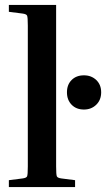

<svg xmlns="http://www.w3.org/2000/svg" viewBox="-20 -760 431 780"><path d="M16 -712V-740H208V-84Q208 -50 211 -43.5Q214 -37 230 -35L285 -28V0H16V-28L71 -35Q87 -37 90 -43.5Q93 -50 93 -84V-656Q93 -690 90 -696.5Q87 -703 71 -705ZM321 -315Q290 -315 271 -334.5Q252 -354 252 -385Q252 -416 271 -435Q290 -454 321 -454Q351 -454 371 -435Q391 -416 391 -385Q391 -354 371 -334.5Q351 -315 321 -315Z"/></svg>

Font: Inria Serif
Style: Bold
Weight: 700
Designer: Black Foundry Team
Foundry: Black Foundry
Version: Version 1.000; ttfautohint (v1.8.3)